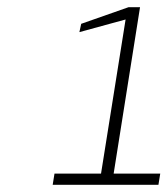

<svg xmlns="http://www.w3.org/2000/svg" viewBox="-20 -867 464 532"><path d="M255 -355 328 -813 200 -778 205 -801 336 -847H368L290 -355ZM126 -355 131 -386H424L419 -355Z"/></svg>

Font: Exo Thin ExtraLight
Style: Italic
Weight: 250
Italic angle: -9°
Version: Version 2.000